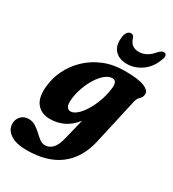

<svg xmlns="http://www.w3.org/2000/svg" viewBox="-272 -824 1077 1198"><g transform="rotate(30 266.5 -225.0)"><path d="M467 -12Q437.5 117.5 348.8 185.8Q260 254 109.5 254Q36 254 -5.5 226.2Q-47 198.5 -47 153.5Q-47 122.5 -26.5 100.5Q-6 78.5 29.5 78.5Q55.5 78.5 77.5 92.2Q99.5 106 118.8 124.2Q138 142.5 156.5 156.5Q175 170.5 195 170.5Q225 170.5 248 148Q271 125.5 284.5 70L321 -77.5Q249.5 13 140.5 13Q78 13 44.5 -28.8Q11 -70.5 20.5 -156Q26.5 -216 54.8 -274Q83 -332 131.8 -378.8Q180.5 -425.5 247.2 -453.2Q314 -481 397.5 -481Q498.5 -481 541.2 -462Q584 -443 579 -413.5Q577 -398 569.5 -389.8Q562 -381.5 554 -372.2Q546 -363 541.5 -344.5ZM196.5 -166Q191.5 -125 201.5 -108.5Q211.5 -92 228 -92Q249.5 -92 273.8 -112.8Q298 -133.5 320 -169.2Q342 -205 358.5 -250Q375 -295 381 -343.5Q389 -403 353.5 -403Q328 -403 302.2 -382.2Q276.5 -361.5 254.2 -326.8Q232 -292 216.8 -250Q201.5 -208 196.5 -166ZM411.5 -627Q468.5 -627 514 -683Q533 -704 549.5 -704Q563.5 -704 567.5 -693Q571.5 -682 565 -664.5Q542 -596.5 491.8 -560.5Q441.5 -524.5 384 -524.5Q326.5 -524.5 295.2 -560.5Q264 -596.5 276.5 -664.5Q280 -682 290.2 -693Q300.5 -704 314 -704Q331 -704 338 -683Q354.5 -627 411.5 -627Z"/></g></svg>

Font: Fraunces 9pt S050
Style: Bold Italic
Weight: 700
Italic angle: -16°
Version: Version 1.000; ttfautohint (v1.8.3)